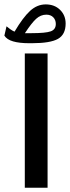

<svg xmlns="http://www.w3.org/2000/svg" viewBox="-42 -858 320 877"><path d="M175.3 -613.8V-0.5H71.3V-613.8ZM-22 -695.3 -12.2 -737.8Q-5.4 -731.9 4.9 -724.6Q15.1 -717.3 24.4 -713.4Q63.5 -779.3 95.7 -808.6Q127.9 -837.9 167 -837.9Q207 -837.9 232.4 -813Q257.8 -788.1 257.8 -750.5Q257.8 -700.2 222.7 -680.4Q187.5 -660.6 103.5 -660.6H91.3Q46.9 -660.6 18.1 -668.9Q-10.7 -677.2 -22 -695.3ZM102.5 -706.5Q166 -706.5 189.5 -714.8Q212.9 -723.1 212.9 -748.5Q212.9 -767.1 201.2 -779.1Q189.5 -791 169.4 -791Q144 -791 123 -772Q102.1 -752.9 71.8 -706.5Z"/></svg>

Font: Vazirmatn RD UI Medium
Style: Regular
Weight: 500
Designer: Saber Rastikerdar
Foundry: Saber Rastikerdar
Version: Version 33.003